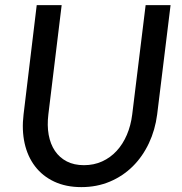

<svg xmlns="http://www.w3.org/2000/svg" viewBox="-20 -738 726 766"><path d="M315 -79Q354.5 -79 387.5 -94Q420.5 -109 445.2 -135.8Q470 -162.5 486 -199.8Q502 -237 507.5 -281.5L561 -717.5H660.5L607 -281.5Q599 -219.5 574 -166.5Q549 -113.5 509.8 -74.5Q470.5 -35.5 418.5 -13.5Q366.5 8.5 304.5 8.5Q243 8.5 196.2 -13.5Q149.5 -35.5 119.8 -74.5Q90 -113.5 78.2 -166.5Q66.5 -219.5 74 -281.5L126.5 -717.5H226L173 -282Q167.5 -237.5 174.2 -200.2Q181 -163 199.2 -136Q217.5 -109 246.5 -94Q275.5 -79 315 -79Z"/></svg>

Font: Lato Medium
Style: Italic
Weight: 500
Italic angle: -7°
Designer: Lukasz Dziedzic
Foundry: tyPoland Lukasz Dziedzic
Version: Version 2.006; 2014-01-15